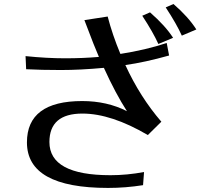

<svg xmlns="http://www.w3.org/2000/svg" viewBox="-20 -883 984 943"><path d="M105.5 -607.4Q210 -596.7 299.3 -596.7Q388.7 -596.7 465.8 -603.5Q447.3 -644.5 394.5 -784.2L508.8 -801.8Q532.2 -711.9 571.3 -618.2Q696.3 -637.7 798.8 -671.9L810.5 -610.4Q692.4 -577.1 595.7 -563.5Q668 -406.2 772.5 -285.2L706.1 -219.7Q526.4 -325.2 384.8 -325.2Q222.7 -325.2 222.7 -185.5Q222.7 -22.5 522.5 -22.5Q603.5 -22.5 687.5 -38.1L682.6 26.4Q596.7 40 510.7 40Q112.3 40 112.3 -183.6Q112.3 -386.7 383.8 -386.7Q505.9 -386.7 603.5 -336.9Q547.9 -422.9 490.2 -549.8Q375 -539.1 278.8 -539.1Q182.6 -539.1 108.4 -543ZM678.7 -805.7 716.8 -822.3Q792 -756.8 830.1 -697.3L757.8 -667Q732.4 -723.6 678.7 -805.7ZM793.9 -846.7 832 -863.3Q905.3 -799.8 944.3 -738.3L873 -708Q847.7 -764.6 793.9 -846.7Z"/></svg>

Font: GenEi LateMin P v2
Style: Medium
Weight: 500
Designer: o_tamon (Modified)
Foundry: o_tamon / Adobe Systems Incorporated / FONT 910 / Philipp H. Poll
Version: Version 2.1;Original Version 1.004